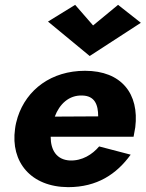

<svg xmlns="http://www.w3.org/2000/svg" viewBox="-20 -762 601 792"><path d="M364 -657 290 -742 178 -673 350 -531 561 -668 467 -742ZM519 -124 389 -158C361 -125 319 -98 268 -100C214 -103 189 -142 189 -198H531C534 -213 536 -227 538 -237C555 -375 481 -470 331 -470C192 -470 90 -393 53 -279C48 -263 44 -247 42 -230C23 -94 107 9 261 10C381 10 461 -44 519 -124ZM319 -368C371 -367 385 -330 385 -282L206 -281C225 -332 264 -370 319 -368Z"/></svg>

Font: Jost*
Style: Bold Italic
Weight: 700
Italic angle: -10°
Version: Version 3.7